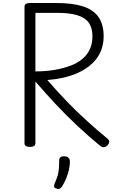

<svg xmlns="http://www.w3.org/2000/svg" viewBox="-20 -957 772 1269"><path d="M178 14Q160 14 151 8Q142 2 142 -10V-914Q142 -926 151.5 -931.5Q161 -937 179 -937H353Q459 -937 528 -915Q597 -893 631 -844.5Q665 -796 665 -717Q665 -671 651.5 -632.5Q638 -594 613.5 -563.5Q589 -533 555 -509.5Q521 -486 480 -469Q439 -452 391.5 -442Q344 -432 293 -428Q351 -361 415 -294Q479 -227 548 -164Q617 -101 690 -41Q700 -33 701.5 -21Q703 -9 688 6Q677 16 665.5 16Q654 16 642 7Q563 -58 488.5 -128Q414 -198 345 -272Q276 -346 214 -418V-10Q214 2 205 8Q196 14 178 14ZM214 -485Q260 -485 301.5 -489.5Q343 -494 380.5 -503Q418 -512 450.5 -524.5Q483 -537 509 -555.5Q535 -574 553.5 -598Q572 -622 581.5 -651.5Q591 -681 591 -717Q591 -773 566.5 -807Q542 -841 490.5 -856.5Q439 -872 361 -872H214ZM352 289Q340 285 338 277.5Q336 270 341 256Q354 227 360.5 205.5Q367 184 369 160Q371 136 371 104Q371 90 379 83Q387 76 403 76Q422 76 432 85.5Q442 95 442 111Q442 137 435.5 165.5Q429 194 417.5 222Q406 250 391 274Q382 287 373.5 290.5Q365 294 352 289Z"/></svg>

Font: Playwrite US Modern Light
Style: Regular
Weight: 300
Designer: Veronika Burian, José Scaglione
Foundry: TypeTogether
Version: Version 1.003